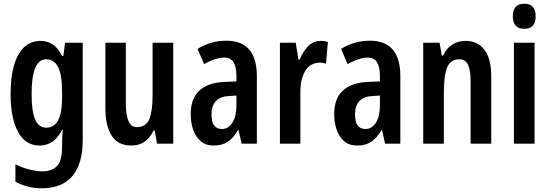

<svg xmlns="http://www.w3.org/2000/svg" viewBox="-20 -773 2958 1033"><path d="M198 -553Q233 -553 261.5 -535.5Q290 -518 314 -472H321L330 -543H425V-17Q425 106 370.5 173Q316 240 202 240Q129 240 63 205V111Q104 131 141.5 140Q179 149 208 149Q260 149 287 120Q314 91 314 17V7Q314 -33 318 -74H314Q289 -27 259 -8.5Q229 10 193 10Q117 10 77 -63.5Q37 -137 37 -268Q37 -405 79 -479Q121 -553 198 -553ZM228 -454Q150 -454 150 -267Q150 -174 169 -130Q188 -86 229 -86Q270 -86 292 -124.5Q314 -163 314 -250V-274Q314 -371 292.5 -412.5Q271 -454 228 -454Z M912 -543V0H825L812 -71H806Q769 10 687 10Q614 10 580.5 -43.5Q547 -97 547 -189V-543H657V-218Q657 -89 715 -89Q766 -89 783.5 -132.5Q801 -176 801 -261V-543Z M1198 -554Q1362 -554 1362 -363V0H1280L1263 -74H1261Q1237 -32 1206.5 -11Q1176 10 1130 10Q1086 10 1059 -14Q1032 -38 1019 -76Q1006 -114 1006 -158Q1006 -242 1052 -285Q1098 -328 1185 -332L1252 -335V-366Q1252 -413 1236.5 -438Q1221 -463 1187 -463Q1140 -463 1078 -428L1043 -510Q1115 -554 1198 -554ZM1211 -256Q1164 -254 1141 -228.5Q1118 -203 1118 -158Q1118 -116 1132.5 -97.5Q1147 -79 1174 -79Q1209 -79 1230.5 -113Q1252 -147 1252 -207V-259Z M1705 -553Q1713 -553 1722.5 -552Q1732 -551 1744 -547L1734 -430Q1727 -433 1717.5 -434.5Q1708 -436 1702 -436Q1650 -436 1623 -392.5Q1596 -349 1596 -280V0H1486V-543H1571L1586 -452H1592Q1609 -494 1637 -523.5Q1665 -553 1705 -553Z M1970 -554Q2134 -554 2134 -363V0H2052L2035 -74H2033Q2009 -32 1978.5 -11Q1948 10 1902 10Q1858 10 1831 -14Q1804 -38 1791 -76Q1778 -114 1778 -158Q1778 -242 1824 -285Q1870 -328 1957 -332L2024 -335V-366Q2024 -413 2008.5 -438Q1993 -463 1959 -463Q1912 -463 1850 -428L1815 -510Q1887 -554 1970 -554ZM1983 -256Q1936 -254 1913 -228.5Q1890 -203 1890 -158Q1890 -116 1904.5 -97.5Q1919 -79 1946 -79Q1981 -79 2002.5 -113Q2024 -147 2024 -207V-259Z M2484 -553Q2550 -553 2586.5 -505Q2623 -457 2623 -363V0H2512V-333Q2512 -393 2498.5 -423.5Q2485 -454 2451 -454Q2405 -454 2386.5 -412Q2368 -370 2368 -270V0H2257V-543H2345L2357 -474H2364Q2382 -514 2414 -533.5Q2446 -553 2484 -553Z M2801 -753Q2862 -753 2862 -685Q2862 -618 2801 -618Q2739 -618 2739 -685Q2739 -753 2801 -753ZM2856 -543V0H2745V-543Z"/></svg>

Font: Noto Sans Malayalam ExtraCondensed SemiBold
Style: Regular
Weight: 600
Width: 2
Designer: Jelle Bosma - Monotype Design Team
Foundry: Monotype Imaging Inc.
Version: Version 2.104; ttfautohint (v1.8.4.7-5d5b)